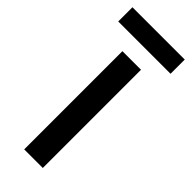

<svg xmlns="http://www.w3.org/2000/svg" viewBox="-246 -716 745 745"><g transform="rotate(45 126.5 -343.5)"><path d="M178 0H76V-539H178ZM270 -687V-609H-17V-687Z"/></g></svg>

Font: Noto Sans Telugu SemiCondensed Medium
Style: Regular
Weight: 500
Width: 4
Designer: Jelle Bosma - Monotype Design Team
Foundry: Monotype Imaging Inc.
Version: Version 2.005; ttfautohint (v1.8.4.7-5d5b)